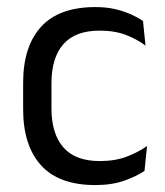

<svg xmlns="http://www.w3.org/2000/svg" viewBox="-20 -520 474 551"><path d="M253.8 11.1Q148.9 11.1 97.7 -45.7Q46.4 -102.4 46.4 -206.6V-282.3Q46.4 -386.8 97.9 -443.2Q149.3 -499.7 253.8 -499.7Q284.9 -499.7 310.4 -493.8Q336 -487.8 356.2 -478.7Q376.4 -469.5 390.4 -459.7L397.6 -389.1Q373.8 -407.1 341.7 -419.6Q309.6 -432.1 265.9 -432.1Q196.1 -432.1 161.9 -393.2Q127.7 -354.4 127.7 -280.7V-208.7Q127.7 -136.1 161.9 -97Q196.1 -57.8 266.2 -57.8Q310.8 -57.8 343.7 -70.5Q376.6 -83.1 402 -100.9L394.7 -29.5Q372.4 -14.4 337 -1.7Q301.6 11.1 253.8 11.1Z"/></svg>

Font: Anek Tamil Medium
Style: Regular
Weight: 500
Designer: Aadarsh Rajan (Tamil), Yesha Goshar (Latin)
Foundry: Ek Type
Version: Version 1.003